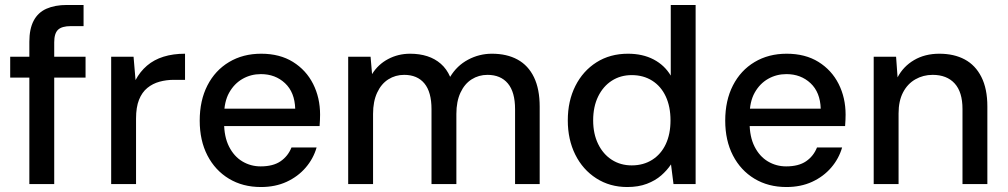

<svg xmlns="http://www.w3.org/2000/svg" viewBox="-20 -740 4053 772"><path d="M98 0V-572Q98 -624 115.5 -657Q133 -690 167 -705Q201 -720 249 -720H316V-635H265Q229 -635 213.5 -620.5Q198 -606 198 -570V0ZM21 -428V-512H324V-428Z M427 0V-512H517L525 -418Q543 -452 571 -476Q599 -500 637.5 -512Q676 -524 724 -524V-419H679Q649 -419 621.5 -411.5Q594 -404 572.5 -386.5Q551 -369 539 -339Q527 -309 527 -263V0Z M1029 12Q956 12 900.5 -21.5Q845 -55 814 -115Q783 -175 783 -255Q783 -336 814 -396.5Q845 -457 901 -490.5Q957 -524 1030 -524Q1105 -524 1158 -491Q1211 -458 1239 -402.5Q1267 -347 1267 -279Q1267 -269 1266.5 -258Q1266 -247 1265 -233H856V-303H1167Q1165 -369 1126 -405.5Q1087 -442 1029 -442Q989 -442 955.5 -423Q922 -404 901.5 -367.5Q881 -331 881 -275V-247Q881 -190 901 -150.5Q921 -111 954.5 -91Q988 -71 1028 -71Q1078 -71 1108 -91.5Q1138 -112 1152 -147H1253Q1240 -102 1209 -66Q1178 -30 1132.5 -9Q1087 12 1029 12Z M1380 0V-512H1470L1476 -442Q1500 -481 1540.5 -502.5Q1581 -524 1629 -524Q1667 -524 1698 -514Q1729 -504 1752.5 -483.5Q1776 -463 1790 -431Q1817 -476 1862 -500Q1907 -524 1958 -524Q2018 -524 2061 -500.5Q2104 -477 2127 -429.5Q2150 -382 2150 -311V0H2051V-301Q2051 -370 2022 -404.5Q1993 -439 1940 -439Q1905 -439 1876.5 -421Q1848 -403 1831.5 -367.5Q1815 -332 1815 -282V0H1715V-301Q1715 -370 1686.5 -404.5Q1658 -439 1605 -439Q1570 -439 1541.5 -421Q1513 -403 1496.5 -367.5Q1480 -332 1480 -282V0Z M2502 12Q2432 12 2377.5 -23Q2323 -58 2293 -118.5Q2263 -179 2263 -256Q2263 -334 2293.5 -394.5Q2324 -455 2378.5 -489.5Q2433 -524 2505 -524Q2564 -524 2608 -501Q2652 -478 2677 -436V-720H2777V0H2688L2678 -79Q2662 -55 2638.5 -34.5Q2615 -14 2581 -1Q2547 12 2502 12ZM2520 -75Q2567 -75 2602.5 -97.5Q2638 -120 2657 -160.5Q2676 -201 2676 -256Q2676 -311 2657 -352Q2638 -393 2602.5 -415.5Q2567 -438 2520 -438Q2475 -438 2440 -415.5Q2405 -393 2385 -352Q2365 -311 2365 -256Q2365 -202 2385 -161Q2405 -120 2440 -97.5Q2475 -75 2520 -75Z M3142 12Q3069 12 3013.5 -21.5Q2958 -55 2927 -115Q2896 -175 2896 -255Q2896 -336 2927 -396.5Q2958 -457 3014 -490.5Q3070 -524 3143 -524Q3218 -524 3271 -491Q3324 -458 3352 -402.5Q3380 -347 3380 -279Q3380 -269 3379.5 -258Q3379 -247 3378 -233H2969V-303H3280Q3278 -369 3239 -405.5Q3200 -442 3142 -442Q3102 -442 3068.5 -423Q3035 -404 3014.5 -367.5Q2994 -331 2994 -275V-247Q2994 -190 3014 -150.5Q3034 -111 3067.5 -91Q3101 -71 3141 -71Q3191 -71 3221 -91.5Q3251 -112 3265 -147H3366Q3353 -102 3322 -66Q3291 -30 3245.5 -9Q3200 12 3142 12Z M3493 0V-512H3583L3589 -429Q3612 -473 3655.5 -498.5Q3699 -524 3757 -524Q3816 -524 3859 -501Q3902 -478 3926 -430.5Q3950 -383 3950 -312V0H3850V-302Q3850 -370 3818.5 -404.5Q3787 -439 3730 -439Q3692 -439 3660.5 -421Q3629 -403 3611 -368.5Q3593 -334 3593 -284V0Z"/></svg>

Font: DM Sans 12pt Medium
Style: Regular
Weight: 500
Version: Version 4.004;gftools[0.9.30]